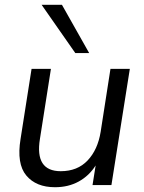

<svg xmlns="http://www.w3.org/2000/svg" viewBox="-20 -774 601 803"><path d="M210 9Q131 9 90 -40Q49 -89 66 -193L112 -486H193L147 -193Q125 -58 234 -58Q304 -58 346.5 -103Q389 -148 401 -223L442 -486H523L446 0H367L380 -82Q353 -39 309.5 -15Q266 9 210 9ZM295 -552 154 -754H239L353 -552Z"/></svg>

Font: Nunito Sans
Style: Italic
Weight: 400
Italic angle: -9°
Designer: Vernon Adams
Foundry: Vernon Adams
Version: Version 3.006; ttfautohint (v1.8.3)